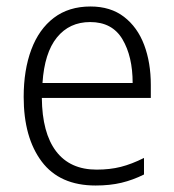

<svg xmlns="http://www.w3.org/2000/svg" viewBox="-20 -562 536 592"><path d="M259 -542Q321 -542 362.5 -510Q404 -478 424.5 -423.5Q445 -369 445 -300V-260H109Q110 -152 153 -95.5Q196 -39 278 -39Q319 -39 352.5 -47.5Q386 -56 424 -75V-24Q390 -7 354.5 1.5Q319 10 275 10Q164 10 108.5 -64Q53 -138 53 -263Q53 -346 76.5 -409Q100 -472 146 -507Q192 -542 259 -542ZM258 -494Q194 -494 155.5 -446.5Q117 -399 111 -306H389Q389 -388 357.5 -441Q326 -494 258 -494Z"/></svg>

Font: Noto Sans Arabic UI SmCn Lt
Style: Regular
Weight: 300
Width: 4
Designer: Monotype Design Team, Nadine Chahine and Nizar Qandah
Foundry: Monotype Imaging Inc.
Version: Version 2.010; ttfautohint (v1.8.4.7-5d5b)